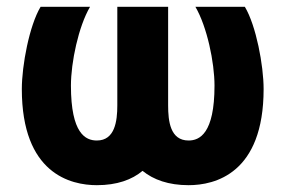

<svg xmlns="http://www.w3.org/2000/svg" viewBox="-20 -531 836 563"><path d="M533 12C610 12 753 -22 753 -270C753 -339 731 -456 698 -511H553C587 -453 609 -348 609 -280C609 -139 565 -119 533 -119C479 -119 473 -176 473 -222V-511H324V-222C324 -176 317 -119 264 -119C231 -119 188 -139 188 -280C188 -348 210 -453 244 -511H99C66 -456 44 -339 44 -270C44 -22 187 12 264 12C323 12 367 -4 398 -30C430 -4 474 12 533 12Z"/></svg>

Font: Finlandica
Style: Bold
Weight: 700
Designer: Niklas Ekholm, Juho Hiilivirta, Jaakko Suomalainen
Foundry: Helsinki Type Studio
Version: Version 2.000;Glyphs 3.2 (3202)